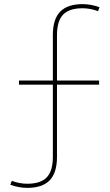

<svg xmlns="http://www.w3.org/2000/svg" viewBox="-20 -790 532 930"><path d="M30 105 37 86Q75 100 112 100Q177 100 206.5 69Q236 38 236 -30V-380H72V-400H236V-620Q236 -697 271.5 -733.5Q307 -770 380 -770Q421 -770 462 -755L455 -736Q417 -750 380 -750Q315 -750 285.5 -719Q256 -688 256 -620V-400H460V-380H256V-30Q256 47 220.5 83.5Q185 120 112 120Q71 120 30 105Z"/></svg>

Font: Enso Thin
Style: Regular
Weight: 100
Designer: Coji Morishita
Foundry: UNDERFOREST DESIGN
Version: Version 1.000